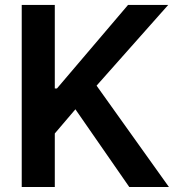

<svg xmlns="http://www.w3.org/2000/svg" viewBox="-20 -747 708 767"><path d="M198.9 0V-213.8L281.2 -310.4L496.4 0H654.8L365.8 -404.8L652 -727.3H491.5L207.4 -393.5H198.9V-727.3H66.8V0Z"/></svg>

Font: Riot Sans 2.0
Style: Bold
Weight: 600
Designer: Rasmus Andersson
Foundry: rsms
Version: Version 3.006;hotconv 1.0.109;makeotfexe 2.5.65596